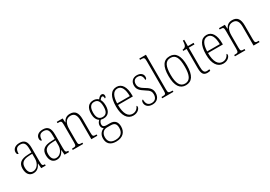

<svg xmlns="http://www.w3.org/2000/svg" viewBox="25 -1850 4469 3181"><g transform="rotate(-30 2259.5 -259.5)"><path d="M168 10C245 10 281 -39 308 -93H311L318 0H404V-25H401C359 -25 349 -36 349 -107V-372C349 -493 306 -543 213 -543C125 -543 80 -496 80 -441C80 -410 91 -393 113 -393C113 -473 139 -513 211 -513C287 -513 308 -466 308 -371V-307L239 -304C107 -299 45 -252 45 -147C45 -41 96 10 168 10ZM175 -21C113 -21 87 -74 87 -145C87 -226 127 -273 243 -278L308 -281V-186C308 -98 253 -21 175 -21Z M614 10C691 10 727 -39 754 -93H757L764 0H850V-25H847C805 -25 795 -36 795 -107V-372C795 -493 752 -543 659 -543C571 -543 526 -496 526 -441C526 -410 537 -393 559 -393C559 -473 585 -513 657 -513C733 -513 754 -466 754 -371V-307L685 -304C553 -299 491 -252 491 -147C491 -41 542 10 614 10ZM621 -21C559 -21 533 -74 533 -145C533 -226 573 -273 689 -278L754 -281V-186C754 -98 699 -21 621 -21Z M921 0H1120V-25H1112C1053 -25 1043 -30 1043 -98V-331C1043 -444 1087 -510 1172 -510C1249 -510 1277 -451 1277 -361V0H1392V-25H1385C1328 -25 1318 -31 1318 -99V-359C1318 -485 1274 -543 1178 -543C1113 -543 1074 -514 1045 -456H1042L1037 -536H925V-511H935C991 -511 1002 -506 1002 -438V-99C1002 -31 992 -25 933 -25H921Z M1617 241C1743 241 1810 171 1810 64C1810 -19 1772 -75 1679 -75H1612C1568 -75 1541 -89 1541 -128C1541 -163 1557 -185 1575 -202C1586 -198 1612 -195 1627 -195C1718 -195 1763 -260 1763 -363C1763 -424 1751 -459 1735 -485C1755 -511 1768 -523 1785 -523C1804 -523 1809 -507 1809 -473C1827 -473 1835 -489 1835 -513C1835 -538 1821 -559 1793 -559C1759 -559 1736 -529 1719 -507C1700 -527 1667 -543 1627 -543C1534 -543 1483 -482 1483 -361C1483 -295 1508 -237 1551 -213C1530 -194 1508 -165 1508 -128C1508 -88 1527 -67 1548 -57C1503 -42 1449 2 1449 87C1449 181 1502 241 1617 241ZM1624 -224C1558 -224 1522 -271 1522 -364C1522 -468 1561 -513 1623 -513C1689 -513 1724 -473 1724 -365C1724 -268 1691 -224 1624 -224ZM1619 211C1519 211 1487 154 1487 85C1487 7 1536 -39 1598 -39H1669C1744 -39 1772 -6 1772 67C1772 152 1728 211 1619 211Z M2078 10C2166 10 2212 -48 2212 -82C2212 -95 2207 -102 2201 -105C2182 -62 2145 -22 2082 -22C1996 -22 1943 -102 1943 -270H2227V-294C2227 -450 2171 -543 2070 -543C1962 -543 1901 -451 1901 -262C1901 -88 1969 10 2078 10ZM2186 -300H1944C1948 -431 1987 -512 2070 -512C2151 -512 2185 -426 2186 -300Z M2444 10C2530 10 2584 -44 2584 -131C2584 -196 2559 -240 2473 -289C2403 -330 2369 -364 2369 -421C2369 -473 2395 -513 2455 -513C2513 -513 2543 -478 2543 -403C2563 -403 2572 -420 2572 -449C2572 -500 2532 -542 2457 -542C2380 -542 2332 -493 2332 -418C2332 -346 2364 -310 2456 -252C2530 -209 2546 -176 2546 -129C2546 -60 2510 -19 2445 -19C2373 -19 2346 -66 2346 -143C2329 -143 2317 -128 2317 -94C2317 -45 2353 10 2444 10Z M2633 0H2847V-25H2835C2769 -25 2760 -30 2760 -98V-760H2633V-735H2652C2707 -735 2719 -730 2719 -660V-98C2719 -30 2710 -25 2644 -25H2633Z M3083 10C3200 10 3261 -76 3261 -267C3261 -453 3201 -543 3086 -543C2965 -543 2907 -453 2907 -267C2907 -78 2972 10 3083 10ZM3084 -21C2990 -21 2948 -107 2948 -267C2948 -430 2985 -512 3085 -512C3183 -512 3219 -432 3219 -267C3219 -109 3184 -21 3084 -21Z M3495 10C3513 10 3533 7 3550 3V-27C3532 -23 3518 -21 3500 -21C3454 -21 3433 -48 3433 -139V-506H3542V-536H3433V-657H3407C3405 -605 3400 -573 3384 -553C3372 -539 3353 -530 3327 -528V-506H3392V-142C3392 -28 3422 10 3495 10Z M3800 10C3888 10 3934 -48 3934 -82C3934 -95 3929 -102 3923 -105C3904 -62 3867 -22 3804 -22C3718 -22 3665 -102 3665 -270H3949V-294C3949 -450 3893 -543 3792 -543C3684 -543 3623 -451 3623 -262C3623 -88 3691 10 3800 10ZM3908 -300H3666C3670 -431 3709 -512 3792 -512C3873 -512 3907 -426 3908 -300Z M4024 0H4223V-25H4215C4156 -25 4146 -30 4146 -98V-331C4146 -444 4190 -510 4275 -510C4352 -510 4380 -451 4380 -361V0H4495V-25H4488C4431 -25 4421 -31 4421 -99V-359C4421 -485 4377 -543 4281 -543C4216 -543 4177 -514 4148 -456H4145L4140 -536H4028V-511H4038C4094 -511 4105 -506 4105 -438V-99C4105 -31 4095 -25 4036 -25H4024Z"/></g></svg>

Font: Noto Serif Hebrew Condensed ExtraLight
Style: Regular
Weight: 200
Width: 3
Designer: Monotype Design Team
Foundry: Monotype Imaging Inc.
Version: Version 2.004